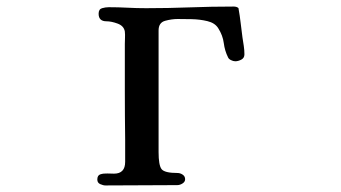

<svg xmlns="http://www.w3.org/2000/svg" viewBox="-20 -563 1040 586"><path d="M726 -397Q726 -386 716.5 -381Q707 -376 698 -376Q692 -376 685 -379.5Q678 -383 676 -388Q666 -408 663 -431.5Q660 -455 646 -477Q636 -493 613 -498.5Q590 -504 565 -504.5Q540 -505 522 -505Q504 -505 484 -499.5Q464 -494 464 -470V-99Q464 -59 473 -47Q482 -35 522 -35Q530 -35 537.5 -30Q545 -25 545 -16Q545 -8 537 -3Q529 2 521 2Q466 2 411.5 2.5Q357 3 302 3Q295 3 286 -1Q277 -5 277 -15Q277 -28 286.5 -31Q296 -34 308 -33.5Q320 -33 328 -33Q362 -33 362 -69V-137Q361 -210 361 -283Q361 -356 361 -429Q361 -438 361.5 -447.5Q362 -457 361 -467Q358 -484 339 -491Q320 -498 305 -498Q281 -498 281 -521Q281 -535 291.5 -538Q302 -541 312 -541Q341 -541 369 -539.5Q397 -538 426 -538Q493 -538 559.5 -540.5Q626 -543 693 -543Q702 -543 707 -539Q709 -537 708 -537Q712 -515 714.5 -493Q717 -471 720 -449Q722 -436 724 -423Q726 -410 726 -397Z"/></svg>

Font: Kaisei Decol Medium
Style: Regular
Weight: 500
Designer: Font-Kai, 金井和夫
Foundry: KAZUO KANAI
Version: Version 5.003